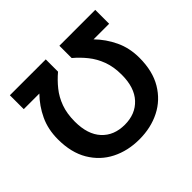

<svg xmlns="http://www.w3.org/2000/svg" viewBox="-165 -892 1105 1105"><g transform="rotate(-45 387.5 -339.5)"><path d="M388 14Q294 14 219 -24Q144 -62 100 -136Q56 -210 56 -318Q56 -399 86.5 -464Q117 -529 167 -580H40V-693H332V-593Q295 -562 264 -523.5Q233 -485 215 -435.5Q197 -386 197 -321Q197 -217 248.5 -161Q300 -105 388 -105Q475 -105 527 -161Q579 -217 579 -321Q579 -386 560.5 -435.5Q542 -485 511 -523.5Q480 -562 443 -593V-693H735V-580H608Q658 -529 689 -463.5Q720 -398 720 -318Q720 -210 676 -136Q632 -62 557 -24Q482 14 388 14Z"/></g></svg>

Font: Ubuntu Sans
Style: Bold
Weight: 700
Designer: Dalton Maag Ltd
Foundry: Dalton Maag Ltd
Version: Version 1.006; ttfautohint (v1.8.4.7-5d5b)